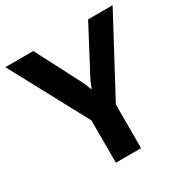

<svg xmlns="http://www.w3.org/2000/svg" viewBox="-171 -850 963 989"><g transform="rotate(-30 310.0 -355.5)"><path d="M238.5 0H388.4V-259.8L629.6 -710.9H483.9L343.8 -445.8Q336.4 -431.6 331.1 -418.7Q325.7 -405.8 321 -392.3H317.6Q313 -405.8 307.6 -418.8Q302.2 -431.9 295.2 -445.8L157.7 -710.9H-8.5L238.5 -251.7Z"/></g></svg>

Font: Roboto Flex
Style: Regular
Weight: 400
Designer: Berlow after Robertson
Foundry: Google
Version: Version 3.200;gftools[0.9.32]